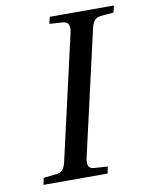

<svg xmlns="http://www.w3.org/2000/svg" viewBox="-80 -750 622 808"><g transform="rotate(-10 231.5 -346.0)"><path d="M40 0H314L320 -29L261 -33C237 -35 232 -52 239 -83L359 -609C366 -640 376 -656 401 -658L456 -663L463 -692H189L182 -663L241 -659C264 -657 270 -639 263 -609L143 -83C136 -51 125 -37 101 -35L46 -29Z"/></g></svg>

Font: Heuristica
Style: Italic
Weight: 400
Italic angle: -13°
Version: Version 1.0.1